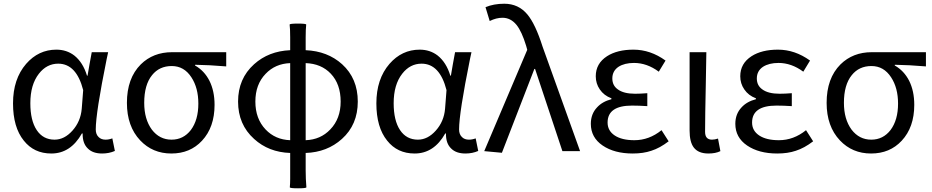

<svg xmlns="http://www.w3.org/2000/svg" viewBox="-20 -810 4996 1029"><path d="M254.9 12.7Q162.1 12.7 107.4 -56.6Q49.8 -127.9 49.8 -255.9Q49.8 -386.7 120.1 -467.8Q186.5 -543.9 282.2 -543.9Q336.9 -543.9 377.9 -512.7Q424.8 -475.6 446.3 -404.3H449.2L460 -466.8L471.7 -530.3H559.6Q557.6 -518.6 551.8 -494.1Q493.2 -205.1 493.2 -116.2Q493.2 -89.8 508.8 -75.2Q522.5 -61.5 545.9 -61.5Q563.5 -61.5 582 -68.4L595.7 -1Q564.5 12.7 527.3 12.7Q477.5 12.7 451.2 -13.7Q421.9 -41 422.9 -94.7H418.9Q358.4 12.7 254.9 12.7ZM272.5 -61.5Q325.2 -61.5 368.7 -110.4Q412.1 -159.2 418 -226.6L421.9 -276.4L425.8 -327.1Q389.6 -468.8 292 -468.8Q230.5 -468.8 188.5 -415Q142.6 -356.4 142.6 -256.8Q142.6 -164.1 176.8 -112.8Q210.9 -61.5 272.5 -61.5Z M898.4 12.7Q797.9 12.7 731.4 -57.6Q660.2 -132.8 660.2 -258.8Q660.2 -390.6 734.4 -464.8Q800.8 -530.3 902.3 -530.3H1046.9H1192.4V-454.1Q1100.6 -461.9 1025.4 -462.9V-459Q1075.2 -430.7 1102.5 -377Q1129.9 -322.3 1129.9 -248Q1129.9 -127.9 1062.5 -55.7Q999 12.7 898.4 12.7ZM899.4 -61.5Q962.9 -61.5 1002.9 -113.3Q1043 -167 1043 -254.9Q1043 -338.9 1005.9 -395.5Q966.8 -456.1 900.4 -456.1Q834 -456.1 794.9 -407.2Q752.9 -355.5 752.9 -258.8Q752.9 -170.9 793.9 -115.2Q835 -61.5 899.4 -61.5Z M1577.1 199.2Q1535.2 199.2 1533.2 194.3Q1535.2 172.9 1535.2 148.4V102.5V9.8Q1419.9 5.9 1341.8 -65.4Q1255.9 -142.6 1255.9 -265.6Q1255.9 -388.7 1341.8 -465.8Q1419.9 -536.1 1535.2 -541V-610.4Q1535.2 -654.3 1532.2 -678.7Q1534.2 -683.6 1577.1 -683.6Q1619.1 -683.6 1621.1 -678.7Q1618.2 -654.3 1618.2 -610.4V-541Q1735.4 -536.1 1813.5 -465.8Q1897.5 -389.6 1897.5 -265.6Q1897.5 -141.6 1812.5 -65.4Q1733.4 5.9 1618.2 9.8V102.5Q1618.2 149.4 1622.1 194.3Q1619.1 199.2 1577.1 199.2ZM1535.2 -58.6V-264.6V-471.7Q1455.1 -468.8 1403.3 -414.1Q1348.6 -357.4 1348.6 -265.6Q1348.6 -173.8 1403.3 -116.2Q1455.1 -61.5 1535.2 -58.6ZM1618.2 -58.6Q1698.2 -61.5 1750 -116.2Q1805.7 -173.8 1805.7 -265.6Q1805.7 -359.4 1752.9 -415Q1702.1 -468.8 1618.2 -471.7V-264.6Z M2202.1 12.7Q2109.4 12.7 2054.7 -56.6Q1997.1 -127.9 1997.1 -255.9Q1997.1 -386.7 2067.4 -467.8Q2133.8 -543.9 2229.5 -543.9Q2284.2 -543.9 2325.2 -512.7Q2372.1 -475.6 2393.6 -404.3H2396.5L2407.2 -466.8L2418.9 -530.3H2506.8Q2504.9 -518.6 2499 -494.1Q2440.4 -205.1 2440.4 -116.2Q2440.4 -89.8 2456.1 -75.2Q2469.7 -61.5 2493.2 -61.5Q2510.7 -61.5 2529.3 -68.4L2543 -1Q2511.7 12.7 2474.6 12.7Q2424.8 12.7 2398.4 -13.7Q2369.1 -41 2370.1 -94.7H2366.2Q2305.7 12.7 2202.1 12.7ZM2219.7 -61.5Q2272.5 -61.5 2315.9 -110.4Q2359.4 -159.2 2365.2 -226.6L2369.1 -276.4L2373 -327.1Q2336.9 -468.8 2239.3 -468.8Q2177.7 -468.8 2135.7 -415Q2089.8 -356.4 2089.8 -256.8Q2089.8 -164.1 2124 -112.8Q2158.2 -61.5 2219.7 -61.5Z M2669.9 8.8 2575.2 0 2805.7 -543 2799.8 -564.5Q2776.4 -641.6 2748 -676.8Q2716.8 -714.8 2672.9 -714.8Q2639.6 -714.8 2604.5 -697.3L2582 -771.5Q2626 -790 2682.6 -790Q2758.8 -790 2806.6 -732.4Q2849.6 -680.7 2887.7 -560.5L2988.3 -280.3L3088.9 0H2994.1L2847.7 -440.4H2843.8Z M3371.1 12.7Q3272.5 12.7 3209.5 -30.3Q3146.5 -73.2 3146.5 -146.5Q3146.5 -199.2 3179.7 -234.4Q3208 -265.6 3256.8 -278.3V-283.2Q3216.8 -297.9 3194.3 -331.1Q3172.9 -362.3 3172.9 -401.4Q3172.9 -469.7 3233.4 -508.8Q3288.1 -543.9 3375 -543.9Q3465.8 -543.9 3546.9 -485.4L3510.7 -425.8Q3447.3 -472.7 3377.9 -472.7Q3327.1 -472.7 3294.9 -452.1Q3261.7 -429.7 3261.7 -389.6Q3261.7 -351.6 3291 -331.1Q3322.3 -307.6 3383.8 -307.6Q3411.1 -307.6 3449.2 -310.5V-241.2Q3404.3 -244.1 3367.2 -244.1Q3236.3 -244.1 3236.3 -153.3Q3236.3 -109.4 3274.4 -84Q3312.5 -58.6 3379.9 -58.6Q3459 -58.6 3525.4 -112.3L3563.5 -52.7Q3516.6 -16.6 3470.7 -2Q3427.7 12.7 3371.1 12.7Z M3776.4 12.7Q3722.7 12.7 3698.2 -19.5Q3675.8 -48.8 3675.8 -110.4V-320.3V-530.3H3765.6Q3764.6 -475.6 3762.7 -362.3Q3758.8 -182.6 3758.8 -103.5Q3758.8 -61.5 3795.9 -61.5Q3810.5 -61.5 3828.1 -67.4L3840.8 0Q3815.4 12.7 3776.4 12.7Z M4145.5 12.7Q4046.9 12.7 3983.9 -30.3Q3920.9 -73.2 3920.9 -146.5Q3920.9 -199.2 3954.1 -234.4Q3982.4 -265.6 4031.2 -278.3V-283.2Q3991.2 -297.9 3968.8 -331.1Q3947.3 -362.3 3947.3 -401.4Q3947.3 -469.7 4007.8 -508.8Q4062.5 -543.9 4149.4 -543.9Q4240.2 -543.9 4321.3 -485.4L4285.2 -425.8Q4221.7 -472.7 4152.3 -472.7Q4101.6 -472.7 4069.3 -452.1Q4036.1 -429.7 4036.1 -389.6Q4036.1 -351.6 4065.4 -331.1Q4096.7 -307.6 4158.2 -307.6Q4185.5 -307.6 4223.6 -310.5V-241.2Q4178.7 -244.1 4141.6 -244.1Q4010.7 -244.1 4010.7 -153.3Q4010.7 -109.4 4048.8 -84Q4086.9 -58.6 4154.3 -58.6Q4233.4 -58.6 4299.8 -112.3L4337.9 -52.7Q4291 -16.6 4245.1 -2Q4202.1 12.7 4145.5 12.7Z M4648.4 12.7Q4547.9 12.7 4481.4 -57.6Q4410.2 -132.8 4410.2 -258.8Q4410.2 -390.6 4484.4 -464.8Q4550.8 -530.3 4652.3 -530.3H4796.9H4942.4V-454.1Q4850.6 -461.9 4775.4 -462.9V-459Q4825.2 -430.7 4852.5 -377Q4879.9 -322.3 4879.9 -248Q4879.9 -127.9 4812.5 -55.7Q4749 12.7 4648.4 12.7ZM4649.4 -61.5Q4712.9 -61.5 4752.9 -113.3Q4793 -167 4793 -254.9Q4793 -338.9 4755.9 -395.5Q4716.8 -456.1 4650.4 -456.1Q4584 -456.1 4544.9 -407.2Q4502.9 -355.5 4502.9 -258.8Q4502.9 -170.9 4543.9 -115.2Q4585 -61.5 4649.4 -61.5Z"/></svg>

Font: Bpmf GenSeki Gothic R
Style: R
Weight: 400
Foundry: But Ko
Version: Version 1.320